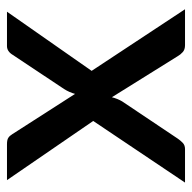

<svg xmlns="http://www.w3.org/2000/svg" viewBox="-20 -530 550 550"><g transform="rotate(-90 255.0 -255.0)"><path d="M503.5 0H400.5Q388 0 380.8 -6.5Q373.5 -13 369 -21L251.5 -209.5Q247 -192.5 239.5 -180L133 -21Q127.5 -13 120.8 -6.5Q114 0 103 0H7L183.5 -263L14 -510H117Q129.5 -510 135.2 -506.2Q141 -502.5 145.5 -495L261 -315Q265.5 -331.5 275 -346.5L372.5 -493Q382.5 -510 398 -510H496.5L327 -267.5Z"/></g></svg>

Font: Lato SemiBold
Style: Regular
Weight: 600
Designer: Lukasz Dziedzic with Adam Twardoch and Botio Nikoltchev
Foundry: tyPoland Lukasz Dziedzic
Version: Version 2.015; 2015-08-06; http://www.latofonts.com/